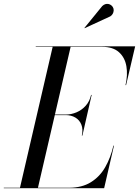

<svg xmlns="http://www.w3.org/2000/svg" viewBox="-65 -995 734 1015"><path d="M40 0 214 -750H309L135 0ZM-45 0V-2.5H300Q368.5 -2.5 415.5 -31.8Q462.5 -61 491.2 -111.2Q520 -161.5 534.5 -225H537.5L485.5 0ZM367.5 -278Q375 -311.5 365.2 -336Q355.5 -360.5 333.5 -373.5Q311.5 -386.5 283 -386.5H212V-389.5H283Q311.5 -389.5 339.5 -401.2Q367.5 -413 388.2 -436.2Q409 -459.5 416.5 -493H419.5L370.5 -278ZM598.5 -545Q611 -598.5 603.2 -644.5Q595.5 -690.5 564 -719Q532.5 -747.5 474 -747.5H124V-750H649.5L601.5 -545ZM382.5 -846 381 -847 475.5 -963Q483.5 -970.5 491.8 -973Q500 -975.5 507.8 -974Q515.5 -972.5 521.8 -968Q528 -963.5 531.5 -957.5Q536.5 -949.5 536 -939.8Q535.5 -930 530.8 -921.8Q526 -913.5 518 -908.5Z"/></svg>

Font: Bodoni Moda 72pt
Style: Italic
Weight: 400
Italic angle: -13°
Designer: Owen Earl
Foundry: indestructible type
Version: Version 2.005